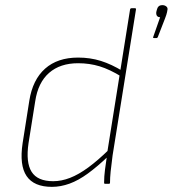

<svg xmlns="http://www.w3.org/2000/svg" viewBox="-20 -715 672 747"><path d="M182 12Q112 12 83.5 -30Q55 -72 68 -158L94 -323Q107 -405 155.5 -448Q204 -491 284 -491Q331 -491 372.5 -478Q414 -465 458 -438L454 -416Q407 -445 367.5 -457Q328 -469 284 -469Q214 -469 171 -431.5Q128 -394 117 -321L91 -158Q80 -83 103 -46.5Q126 -10 187 -10Q219 -10 252.5 -23Q286 -36 323.5 -63.5Q361 -91 405 -134L401 -107Q359 -67 322 -40Q285 -13 250.5 -0.5Q216 12 182 12ZM388 0Q385 0 385 -4Q385 -28 388.5 -55Q392 -82 396 -108L397 -120L486 -678Q487 -683 492 -683H505Q510 -683 509 -678L418 -110Q413 -73 410.5 -48Q408 -23 408 -4Q408 0 404 0ZM579 -567Q577 -567 576 -568Q575 -569 576 -571L603 -648Q595 -648 591 -653Q587 -658 588 -668L590 -676Q592 -685 597 -690Q602 -695 612 -695Q621 -695 627.5 -689.5Q634 -684 631 -674L630 -668Q629 -663 627 -657Q625 -651 622 -643L594 -571Q593 -569 592 -568Q591 -567 589 -567Z"/></svg>

Font: Sofia Sans Thin
Style: Italic
Weight: 250
Italic angle: -9°
Version: Version 4.100-B